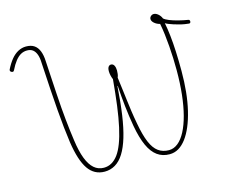

<svg xmlns="http://www.w3.org/2000/svg" viewBox="-149 -1359 1882 1587"><g transform="rotate(-15 792.5 -565.0)"><path d="M559 19Q470 19 418.5 -55.5Q367 -130 343 -289Q334 -352 326.5 -422.5Q319 -493 312.5 -575.5Q306 -658 299.5 -760Q293 -862 286 -988Q285 -1027 275 -1055.5Q265 -1084 246 -1099.5Q227 -1115 196 -1115Q167 -1115 142.5 -1101.5Q118 -1088 95 -1059Q72 -1030 50 -985Q46 -978 41.5 -975.5Q37 -973 27 -977Q17 -983 16 -988Q15 -993 17 -1000Q41 -1048 68 -1081Q95 -1114 127.5 -1131.5Q160 -1149 196 -1149Q239 -1149 266 -1130.5Q293 -1112 307 -1076Q321 -1040 323 -990Q328 -907 332 -835.5Q336 -764 340 -702Q344 -640 348 -585Q352 -530 357.5 -481Q363 -432 368 -386Q373 -340 380 -296Q393 -201 417 -138.5Q441 -76 476.5 -45Q512 -14 560 -14Q597 -14 627.5 -31.5Q658 -49 683 -83Q708 -117 729 -172Q750 -227 767 -304Q784 -381 797 -479.5Q810 -578 821 -702Q814 -718 809.5 -737.5Q805 -757 805 -774Q805 -788 808 -799Q811 -810 818.5 -816.5Q826 -823 835 -823Q854 -823 863 -805.5Q872 -788 872 -763Q872 -748 870 -732.5Q868 -717 862 -704Q870 -644 876 -595.5Q882 -547 887.5 -502Q893 -457 900 -407Q907 -357 919 -293Q937 -193 963 -131.5Q989 -70 1027 -42.5Q1065 -15 1118 -15Q1159 -15 1195 -44Q1231 -73 1259.5 -127.5Q1288 -182 1308 -258Q1328 -334 1338.5 -429.5Q1349 -525 1349 -636Q1349 -687 1347 -739.5Q1345 -792 1341 -844Q1337 -896 1331 -946Q1325 -996 1316 -1042Q1288 -1049 1268.5 -1066Q1249 -1083 1249 -1101Q1249 -1115 1260 -1125Q1271 -1135 1285 -1135Q1304 -1135 1323 -1118.5Q1342 -1102 1350 -1080Q1364 -1067 1395 -1054.5Q1426 -1042 1467 -1031.5Q1508 -1021 1551 -1014Q1556 -1013 1559 -1009Q1562 -1005 1562 -998Q1562 -991 1558 -986.5Q1554 -982 1547 -983Q1534 -984 1512 -987.5Q1490 -991 1466 -997.5Q1442 -1004 1419.5 -1011Q1397 -1018 1379.5 -1025.5Q1362 -1033 1355 -1038Q1365 -989 1372 -926Q1379 -863 1382.5 -787Q1386 -711 1386 -621Q1386 -527 1377.5 -443.5Q1369 -360 1352 -288.5Q1335 -217 1311 -160Q1287 -103 1257 -63Q1227 -23 1191.5 -2Q1156 19 1114 19Q1054 19 1009.5 -13Q965 -45 934.5 -112Q904 -179 885 -284Q877 -330 871 -373Q865 -416 860 -460Q855 -504 851.5 -548Q848 -592 845 -638H842Q833 -501 817.5 -394.5Q802 -288 778.5 -210Q755 -132 723 -81Q691 -30 649.5 -5.5Q608 19 559 19Z"/></g></svg>

Font: Playwrite CL Thin
Style: Regular
Weight: 100
Designer: Veronika Burian, José Scaglione
Foundry: TypeTogether
Version: Version 1.002